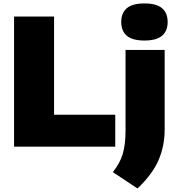

<svg xmlns="http://www.w3.org/2000/svg" viewBox="-20 -834 1010 1092"><path d="M60 0V-740H287.5V-181.5H635.5V0ZM762 238 622 145Q663 93 678.5 40Q694 -13 694 -90V-550H916.5V-98Q916.5 -4.5 882.2 75.8Q848 156 762 238ZM801.5 -603.5Q733 -603.5 701.2 -630.8Q669.5 -658 669.5 -709Q669.5 -760 701.2 -787.2Q733 -814.5 801.5 -814.5Q870 -814.5 901.8 -787.2Q933.5 -760 933.5 -709Q933.5 -658 901.8 -630.8Q870 -603.5 801.5 -603.5Z"/></svg>

Font: Encode Sans Semi Expanded Black
Style: Regular
Weight: 900
Width: 6
Designer: Multiple Designers
Foundry: Impallari Type
Version: Version 3.000; ttfautohint (v1.8.3) -l 8 -r 50 -G 200 -x 14 